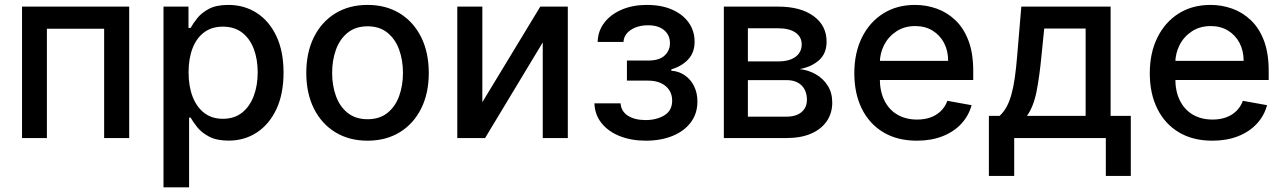

<svg xmlns="http://www.w3.org/2000/svg" viewBox="-20 -573 5333 797"><path d="M71.4 0V-545.5H516.3V0H412.3V-453.8H174.7V0Z M658.7 204.5V-545.5H762.4V-457H771.3Q780.5 -474.1 797.9 -496.4Q815.3 -518.8 846.2 -535.7Q877.1 -552.6 927.9 -552.6Q994 -552.6 1045.8 -519.2Q1097.7 -485.8 1127.3 -422.9Q1157 -360.1 1157 -271.7Q1157 -183.2 1127.5 -120.2Q1098 -57.2 1046.5 -23.3Q995 10.7 929 10.7Q879.3 10.7 847.8 -6Q816.4 -22.7 798.7 -45.1Q780.9 -67.5 771.3 -84.9H764.9V204.5ZM762.8 -272.7Q762.8 -215.2 779.5 -171.9Q796.2 -128.6 827.8 -104.2Q859.4 -79.9 905.2 -79.9Q952.8 -79.9 984.7 -105.3Q1016.7 -130.7 1033.2 -174.4Q1049.7 -218 1049.7 -272.7Q1049.7 -326.7 1033.6 -369.7Q1017.4 -412.6 985.3 -437.5Q953.1 -462.4 905.2 -462.4Q859 -462.4 827.2 -438.6Q795.5 -414.8 779.1 -372.2Q762.8 -329.5 762.8 -272.7Z M1505.7 11Q1429 11 1371.8 -24.1Q1314.6 -59.3 1283 -122.5Q1251.4 -185.7 1251.4 -270.2Q1251.4 -355.1 1283 -418.7Q1314.6 -482.2 1371.8 -517.4Q1429 -552.6 1505.7 -552.6Q1582.4 -552.6 1639.6 -517.4Q1696.7 -482.2 1728.3 -418.7Q1759.9 -355.1 1759.9 -270.2Q1759.9 -185.7 1728.3 -122.5Q1696.7 -59.3 1639.6 -24.1Q1582.4 11 1505.7 11ZM1506 -78.1Q1555.8 -78.1 1588.4 -104.4Q1621.1 -130.7 1636.9 -174.4Q1652.7 -218 1652.7 -270.6Q1652.7 -322.8 1636.9 -366.7Q1621.1 -410.5 1588.4 -437.1Q1555.8 -463.8 1506 -463.8Q1456 -463.8 1423.1 -437.1Q1390.3 -410.5 1374.5 -366.7Q1358.7 -322.8 1358.7 -270.6Q1358.7 -218 1374.5 -174.4Q1390.3 -130.7 1423.1 -104.4Q1456 -78.1 1506 -78.1Z M1982.2 -148.8 2222.7 -545.5H2337V0H2233V-397L1993.6 0H1878.2V-545.5H1982.2Z M2447.4 -144.2H2556.1Q2558.2 -110.8 2586.5 -92.7Q2614.7 -74.6 2659.8 -74.6Q2705.6 -74.6 2737.9 -94.3Q2770.2 -114 2770.2 -155.5Q2770.2 -180.4 2758 -199Q2745.7 -217.7 2723.5 -228Q2701.3 -238.3 2671.2 -238.3H2582.4V-321.7H2671.2Q2716.3 -321.7 2738.6 -342.3Q2761 -362.9 2761 -393.8Q2761 -427.2 2737 -447.6Q2713.1 -468 2670.5 -468Q2627.1 -468 2598.4 -448.7Q2569.6 -429.3 2568.2 -398.8H2460.9Q2462 -444.6 2488.8 -479.2Q2515.6 -513.8 2561.3 -533.2Q2606.9 -552.6 2665.1 -552.6Q2725.9 -552.6 2770.2 -533Q2814.6 -513.5 2839 -479Q2863.3 -444.6 2863.3 -399.9Q2863.3 -354.8 2836.5 -326.2Q2809.7 -297.6 2766.7 -285.2V-279.5Q2798.3 -277.3 2822.8 -260.3Q2847.3 -243.3 2861.2 -215.2Q2875 -187.1 2875 -151.6Q2875 -101.6 2847.5 -65Q2820 -28.4 2771.5 -8.7Q2723 11 2660.9 11Q2600.5 11 2552.7 -8Q2505 -27 2477.1 -61.8Q2449.2 -96.6 2447.4 -144.2Z M2984.7 0V-545.5H3210.9Q3303.3 -545.5 3357.2 -506.2Q3411.2 -467 3411.2 -399.9Q3411.2 -351.9 3380.7 -323.9Q3350.1 -295.8 3299.7 -286.2Q3336.3 -282 3366.8 -264.4Q3397.4 -246.8 3416 -217.3Q3434.7 -187.9 3434.7 -147Q3434.7 -103.7 3412.3 -70.5Q3389.9 -37.3 3347.5 -18.6Q3305 0 3245.4 0ZM3084.5 -88.8H3245.4Q3284.8 -88.8 3307.2 -107.6Q3329.5 -126.4 3329.5 -158.7Q3329.5 -196.7 3307.2 -218.6Q3284.8 -240.4 3245.4 -240.4H3084.5ZM3084.5 -318.2H3212Q3241.8 -318.2 3263.3 -326.7Q3284.8 -335.2 3296.3 -351Q3307.9 -366.8 3307.9 -388.5Q3307.9 -420.1 3282 -437.9Q3256 -455.6 3210.9 -455.6H3084.5Z M3785.9 11Q3705.3 11 3647.2 -23.6Q3589.1 -58.2 3557.7 -121.3Q3526.3 -184.3 3526.3 -269.2Q3526.3 -353 3557.7 -416.9Q3589.1 -480.8 3645.8 -516.7Q3702.4 -552.6 3778.4 -552.6Q3824.6 -552.6 3867.9 -537.3Q3911.2 -522 3945.7 -489.3Q3980.1 -456.7 4000 -404.7Q4019.9 -352.6 4019.9 -278.4V-240.8H3586.3V-320.3H3915.8Q3915.8 -362.2 3898.8 -394.7Q3881.7 -427.2 3851 -446Q3820.3 -464.8 3779.1 -464.8Q3734.4 -464.8 3701.2 -443Q3668 -421.2 3650 -386.2Q3632.1 -351.2 3632.1 -310.4V-248.2Q3632.1 -193.5 3651.5 -155.2Q3670.8 -116.8 3705.6 -96.8Q3740.4 -76.7 3786.9 -76.7Q3817.1 -76.7 3842 -85.4Q3866.8 -94.1 3884.9 -111.5Q3903.1 -128.9 3912.6 -154.5L4013.1 -136.4Q4001.1 -92 3970 -58.8Q3938.9 -25.6 3892.2 -7.3Q3845.5 11 3785.9 11Z M4084.9 157.3V-92H4129.3Q4146.3 -107.6 4158.2 -129.3Q4170.1 -150.9 4178.4 -180.8Q4186.8 -210.6 4192.5 -250.5Q4198.2 -290.5 4202.4 -342L4219.5 -545.5H4590.2V-92H4674V157.3H4570.3V0H4190V157.3ZM4242.9 -92H4486.5V-454.5H4314.6L4303.3 -342Q4295.1 -256 4282.7 -193Q4270.2 -130 4242.9 -92Z M5012.4 11Q4931.8 11 4873.8 -23.6Q4815.7 -58.2 4784.3 -121.3Q4752.8 -184.3 4752.8 -269.2Q4752.8 -353 4784.3 -416.9Q4815.7 -480.8 4872.3 -516.7Q4929 -552.6 5005 -552.6Q5051.1 -552.6 5094.5 -537.3Q5137.8 -522 5172.2 -489.3Q5206.7 -456.7 5226.6 -404.7Q5246.4 -352.6 5246.4 -278.4V-240.8H4812.9V-320.3H5142.4Q5142.4 -362.2 5125.4 -394.7Q5108.3 -427.2 5077.6 -446Q5046.9 -464.8 5005.7 -464.8Q4960.9 -464.8 4927.7 -443Q4894.5 -421.2 4876.6 -386.2Q4858.7 -351.2 4858.7 -310.4V-248.2Q4858.7 -193.5 4878 -155.2Q4897.4 -116.8 4932.2 -96.8Q4967 -76.7 5013.5 -76.7Q5043.7 -76.7 5068.5 -85.4Q5093.4 -94.1 5111.5 -111.5Q5129.6 -128.9 5139.2 -154.5L5239.7 -136.4Q5227.6 -92 5196.6 -58.8Q5165.5 -25.6 5118.8 -7.3Q5072.1 11 5012.4 11Z"/></svg>

Font: InterMG Medium
Style: Regular
Weight: 500
Designer: Rasmus Andersson
Foundry: rsms
Version: Version 3.019;December 26, 2023;FontCreator 15.0.0.2955 64-b